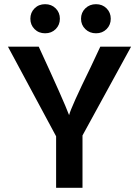

<svg xmlns="http://www.w3.org/2000/svg" viewBox="-20 -897 664 917"><path d="M195.5 -877Q226 -877 246 -857Q266 -837 266 -807.5Q266 -778 246 -758Q226 -738 195.5 -738Q165 -738 145 -758Q125 -778 125 -807.5Q125 -837 145 -857Q165 -877 195.5 -877ZM438.5 -877Q469 -877 489 -857Q509 -837 509 -807.5Q509 -778 489 -758Q469 -738 438.5 -738Q408 -738 387.5 -758Q367 -778 367 -807.5Q367 -837 387.5 -857Q408 -877 438.5 -877ZM374 0H248V-246L18 -674H165Q286 -412 310 -347Q319 -384 413 -576L459 -674H606L374 -250Z"/></svg>

Font: Hind Guntur SemiBold
Style: Regular
Weight: 600
Designer: Manushi Parikh, Hitesh Malaviya
Foundry: Indian Type Foundry
Version: Version 1.000;PS 1.0;hotconv 1.0.86;makeotf.lib2.5.63406; tt